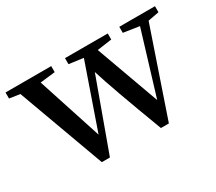

<svg xmlns="http://www.w3.org/2000/svg" viewBox="-106 -731 1060 942"><g transform="rotate(-30 424.0 -260.0)"><path d="M843.8 -526.4V-492.2L781.2 -480.5L615.2 5.9H570.3Q460 -285.2 426.8 -394.5L281.2 5.9H235.4L56.6 -483.4L-2.9 -492.2V-526.4H255.9V-492.2L170.9 -482.4L289.1 -119.1L415 -481.4L334 -492.2V-526.4H576.2V-492.2L493.2 -480.5L623 -122.1L731.4 -478.5L641.6 -492.2V-526.4Z"/></g></svg>

Font: Bpmf Zihi Serif SemiBold
Style: SemiBold
Weight: 600
Foundry: But Ko
Version: Version 1.320